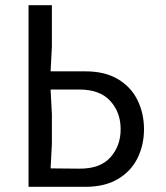

<svg xmlns="http://www.w3.org/2000/svg" viewBox="-20 -720 640 740"><path d="M90 -700H180V-540L175 -445H310Q384 -445 434.5 -415Q485 -385 510 -334Q535 -283 535 -222Q535 -161 510 -110.5Q485 -60 434.5 -30Q384 0 310 0H90ZM285 -70Q365 -69 405 -113Q445 -157 445 -222Q445 -287 405 -331Q365 -375 285 -375H175L180 -280V-165L175 -71Z"/></svg>

Font: Sligoil Micro
Style: Regular
Weight: 400
Designer: Ariel Martín Pérez
Foundry: Igor Stepanchenko
Version: Version 1.001